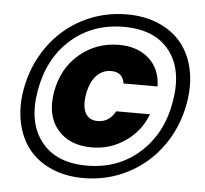

<svg xmlns="http://www.w3.org/2000/svg" viewBox="-52 -766 882 827"><g transform="rotate(5 389.5 -352.5)"><path d="M464.8 -711.9Q542 -711.9 603 -685.3Q664.1 -658.7 701.9 -611.6Q739.7 -564.5 753.7 -497.8Q767.6 -431.2 753.9 -353Q735.4 -248.5 676.8 -166.5Q618.2 -84.5 529.5 -38.8Q440.9 6.8 337.9 6.8Q260.7 6.8 199.7 -19.8Q138.7 -46.4 101.1 -93.8Q63.5 -141.1 49.3 -208Q35.2 -274.9 48.8 -353Q67.9 -457.5 126.5 -539.3Q185.1 -621.1 273.4 -666.5Q361.8 -711.9 464.8 -711.9ZM456.1 -657.2Q320.8 -657.2 227.5 -574.7Q134.3 -492.2 109.9 -353Q85.4 -214.8 149.7 -131.3Q213.9 -47.9 348.1 -47.9Q482.4 -47.9 575.9 -131.3Q669.4 -214.8 692.9 -353Q717.8 -492.2 654.1 -574.7Q590.3 -657.2 456.1 -657.2ZM441.9 -578.1Q343.8 -578.1 271.2 -516.8Q198.7 -455.6 180.2 -353Q162.6 -250.5 213.6 -189.2Q264.6 -127.9 362.8 -127.9Q441.9 -127.9 507.1 -172.9Q572.3 -217.8 600.1 -292H454.1Q427.7 -243.2 377.9 -243.2Q341.8 -243.2 325.4 -271.2Q309.1 -299.3 317.9 -353Q327.6 -407.2 354 -435.1Q380.4 -462.9 417 -462.9Q468.3 -462.9 475.1 -414.1H622.1Q620.6 -489.7 571.3 -533.9Q522 -578.1 441.9 -578.1Z"/></g></svg>

Font: Poppins
Style: Bold Italic
Weight: 700
Italic angle: -10°
Designer: Ninad Kale (Devanagari), Jonny Pinhorn (Latin)
Foundry: Indian Type Foundry
Version: Version 3.200;PS 1.000;hotconv 16.6.54;makeotf.lib2.5.65590